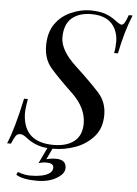

<svg xmlns="http://www.w3.org/2000/svg" viewBox="-78 -768 714 1002"><g transform="rotate(5 279.0 -267.0)"><path d="M243.2 64.9Q296.9 64.9 296.9 109.4Q296.9 132.8 273.4 151.4Q227.1 188.5 152.8 188Q78.6 188 43.9 166L50.8 150.9Q85 164.1 117.2 164.1Q149.4 164.1 173.3 159.2Q232.9 147 232.9 112.8Q232.9 88.9 194.8 88.9Q174.3 88.9 153.8 96.2L193.4 13.2Q128.9 8.3 79.1 -32.2Q60.5 -46.9 45.9 -46.9Q31.2 -46.9 22.9 -35.2Q14.6 -23.4 2 6.8H-18.1Q15.6 -72.8 49.8 -232.9H69.8Q60.1 -180.2 61 -151.9Q67.4 -5.9 224.1 -5.9Q292 -5.9 331.5 -37.1Q371.1 -68.4 371.1 -130.9Q371.1 -212.9 294.9 -285.2Q218.8 -357.4 179.2 -403.3Q140.1 -449.2 140.1 -518.6Q140.1 -587.9 171.4 -632.8Q202.1 -676.8 252.9 -699.2Q303.7 -721.7 352.5 -722.2Q401.4 -721.7 430.7 -711.9Q460.9 -702.1 487.3 -682.1Q513.7 -662.1 522.5 -662.1Q531.2 -662.1 538.6 -674.3Q545.9 -686.5 556.2 -714.8H576.2Q540 -627 517.1 -511.2H497.1Q502.9 -539.1 502.9 -572.3Q502.9 -605.5 488.3 -636.7Q455.6 -703.6 360.8 -703.1Q297.9 -703.1 259.8 -670.9Q221.7 -638.7 221.2 -570.3Q220.7 -502 304.7 -424.8Q388.7 -346.7 431.6 -298.8Q474.6 -251 474.1 -184.1Q474.1 -116.2 436.5 -72.3Q398.4 -28.3 340.8 -6.8Q283.2 14.6 221.2 14.2Q220.7 14.2 220.2 14.2L192.9 71.8Q217.8 64.9 243.2 64.9Z"/></g></svg>

Font: PlayfairDisplay-Italic
Style: Italic
Weight: 400
Italic angle: -14°
Designer: Claus Eggers Sørensen
Foundry: Claus Eggers Sørensen
Version: Version 1.002;PS 001.002;hotconv 1.0.70;makeotf.lib2.5.58329